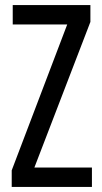

<svg xmlns="http://www.w3.org/2000/svg" viewBox="-20 -734 401 754"><path d="M341 0H26V-65L244 -638H30V-714H335V-648L115 -76H341Z"/></svg>

Font: Noto Sans Khmer ExtraCondensed
Style: Regular
Weight: 400
Width: 2
Designer: Danh Hong and the Monotype Design Team
Foundry: Monotype Imaging Inc.
Version: Version 2.004; ttfautohint (v1.8.4.7-5d5b)